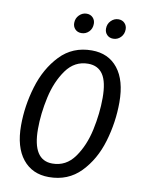

<svg xmlns="http://www.w3.org/2000/svg" viewBox="-97 -956 768 1034"><g transform="rotate(10 287.0 -439.0)"><path d="M548 -450Q548 -341 516.5 -235Q485 -129 416.5 -58.5Q348 12 243 12Q152 12 100 -53Q48 -118 48 -236Q48 -343 80 -449.5Q112 -556 180.5 -628Q249 -700 354 -700Q445 -700 496.5 -635Q548 -570 548 -450ZM141 -233Q141 -63 249 -63Q324 -63 370 -127.5Q416 -192 435.5 -282.5Q455 -373 455 -458Q455 -545 428 -585.5Q401 -626 347 -626Q273 -626 227 -562Q181 -498 161 -407.5Q141 -317 141 -233ZM234 -829Q234 -855 251.5 -872.5Q269 -890 292 -890Q313 -890 326 -876.5Q339 -863 339 -843Q339 -816 322 -799Q305 -782 281 -782Q260 -782 247 -795.5Q234 -809 234 -829ZM408 -829Q408 -855 425.5 -872.5Q443 -890 466 -890Q487 -890 500 -876.5Q513 -863 513 -843Q513 -817 496 -799.5Q479 -782 455 -782Q434 -782 421 -795.5Q408 -809 408 -829Z"/></g></svg>

Font: Fira Sans Extra Condensed
Style: Italic
Weight: 400
Width: 3
Italic angle: -8°
Designer: Carrois Corporate & Edenspiekermann AG
Foundry: Carrois Corporate GbR & Edenspiekermann AG
Version: Version 4.203